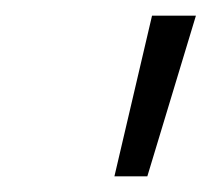

<svg xmlns="http://www.w3.org/2000/svg" viewBox="-20 -705 270 245"><path d="M230 -685 168 -480H126L174 -685Z"/></svg>

Font: Elaine Sans Light
Style: Italic
Weight: 300
Italic angle: -13°
Designer: Wei Huang
Foundry: Wei Huang
Version: Version 2.001;December 24, 2019;FontCreator 12.0.0.2547 64-b